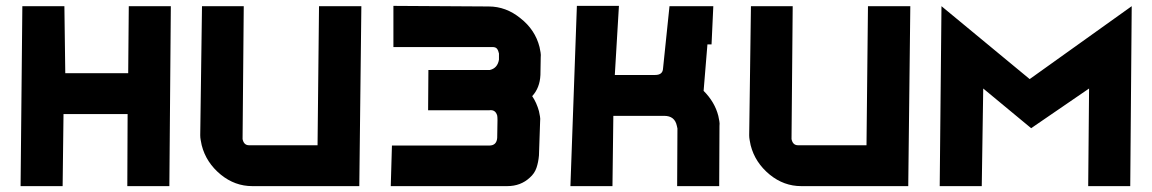

<svg xmlns="http://www.w3.org/2000/svg" viewBox="-20 -633 3919 653"><path d="M199 -612H56ZM413 0 414 -245H196L193 0H50L56 -612H199L202 -384H416L418 -612H561L556 0Z M838 0Q779 0 731 -39Q681 -80 666 -139Q664 -149 662.5 -157Q661 -165 661 -173L667 -612H809L805 -160L806 -156Q811 -139 827 -139H1060L1065 -612H1209L1202 0Z M1677 -451Q1675 -461 1670.5 -467Q1666 -473 1655 -473H1318V-613L1642 -611Q1701 -611 1750 -571Q1800 -532 1815 -473Q1817 -463 1818.5 -454.5Q1820 -446 1819 -438L1818 -378Q1816 -334 1790 -306Q1805 -284 1813 -255Q1815 -245 1816.5 -237Q1818 -229 1817 -221L1813 -104Q1811 -81 1804.5 -62Q1798 -43 1782 -29Q1751 0 1705 0H1309L1313 -138H1644Q1669 -138 1671 -164L1672 -224Q1672 -235 1671 -240Q1665 -261 1644 -258H1436L1437 -395H1646Q1672 -401 1677 -430Z M2283 0 2284 -196Q2284 -197 2282 -205Q2275 -239 2239 -239H2066L2063 0H1920L1942 -613H2085L2071 -378H2208Q2234 -378 2235 -400L2257 -612H2406L2400 -482H2386L2373 -324Q2411 -286 2423 -239Q2425 -229 2426.5 -221Q2428 -213 2427 -205L2426 0Z M2705 0Q2646 0 2598 -39Q2548 -80 2533 -139Q2531 -149 2529.5 -157Q2528 -165 2528 -173L2534 -612H2676L2672 -160L2673 -156Q2678 -139 2694 -139H2927L2932 -612H3076L3069 0Z M3681 0 3684 -332 3487 -197 3324 -332 3319 0H3176L3182 -612L3482 -364L3829 -612L3824 0Z"/></svg>

Font: Covid19
Style: Regular
Weight: 400
Designer: Peter Wiegel
Foundry: (c) CAT - Ing. Peter Wiegel.  for Rudolf Maass + Partner GmbH
Version: Version 001.000